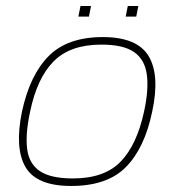

<svg xmlns="http://www.w3.org/2000/svg" viewBox="-20 -607 592 637"><path d="M240 -552 247 -587H282L275 -552ZM397 -552 404 -587H439L432 -552ZM216 10Q101 10 64.5 -53Q28 -116 53 -237Q79 -358 141.5 -421Q204 -484 321 -484Q435 -484 473 -421Q511 -358 485 -237Q460 -116 398 -53Q336 10 216 10ZM222 -15Q326 -15 380 -70.5Q434 -126 458 -237Q474 -311 467 -360.5Q460 -410 424.5 -434.5Q389 -459 316 -459Q213 -459 158 -403.5Q103 -348 80 -237Q64 -163 70 -113.5Q76 -64 112 -39.5Q148 -15 222 -15Z"/></svg>

Font: Kanit Thin
Style: Italic
Weight: 250
Italic angle: -12°
Designer: Katatrad Team
Foundry: CadsonDemak
Version: Version 2.000; ttfautohint (v1.8.3)